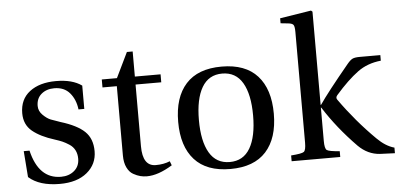

<svg xmlns="http://www.w3.org/2000/svg" viewBox="-51 -845 1997 960"><g transform="rotate(-5 947.5 -365.0)"><path d="M47 -167H76Q110 -23 222 -23Q262 -23 288.5 -45.5Q315 -68 315 -106Q315 -130 305.5 -148.5Q296 -167 277.5 -179Q259 -191 244 -197.5Q229 -204 207 -211Q136 -233 96 -266Q56 -299 56 -356Q56 -426 105.5 -464Q155 -502 238 -502Q320 -502 367 -468V-351H338Q332 -401 304 -434Q276 -467 226 -467Q187 -467 161.5 -445.5Q136 -424 136 -386Q136 -360 156.5 -340Q177 -320 195 -313Q213 -306 243 -296Q325 -271 362.5 -235Q400 -199 400 -136Q400 -71 350 -29.5Q300 12 213 12Q111 12 57 -36Z M467 -450V-490H543L604 -616H633V-490H762V-450H633V-140Q633 -40 699 -40Q739 -40 770 -53L778 -32Q707 12 650 12Q633 12 617 8Q601 4 582 -6.5Q563 -17 551 -41.5Q539 -66 539 -102V-450Z M889.5 -55Q829 -122 829 -245Q829 -368 889.5 -435Q950 -502 1069 -502Q1188 -502 1248.5 -435Q1309 -368 1309 -245Q1309 -122 1248.5 -55Q1188 12 1069 12Q950 12 889.5 -55ZM967 -409Q933 -351 933 -245Q933 -139 967 -81Q1001 -23 1069 -23Q1137 -23 1171 -81Q1205 -139 1205 -245Q1205 -351 1171 -409Q1137 -467 1069 -467Q1001 -467 967 -409Z M1377 0V-29Q1431 -33 1441.5 -41Q1452 -49 1452 -87V-642Q1452 -670 1446 -678Q1440 -686 1420 -688L1382 -692V-717L1539 -742L1546 -736V-268H1548Q1588 -327 1699 -461Q1714 -479 1725.5 -484.5Q1737 -490 1762 -490H1865V-462Q1797 -455 1748 -419Q1695 -380 1634 -310Q1623 -298 1631 -287Q1711 -174 1809 -77Q1851 -35 1895 -23V5L1820 2Q1759 -2 1712 -49Q1615 -148 1548 -254H1546V-87Q1546 -49 1556.5 -41Q1567 -33 1621 -29V0Z"/></g></svg>

Font: Linguistics Pro
Style: Regular
Weight: 400
Designer: Stefan Peev, Context Ltd
Foundry: Stefan Peev, Context Ltd
Version: Version 001.000